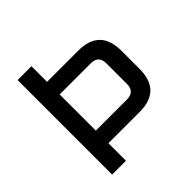

<svg xmlns="http://www.w3.org/2000/svg" viewBox="-180 -841 991 991"><g transform="rotate(-45 316.0 -345.0)"><path d="M88 0V-690H189V-576H417Q574 -576 574 -418V-286Q574 -128 417 -128H189V0ZM189 -220H416Q473 -220 473 -277V-427Q473 -484 416 -484H189Z"/></g></svg>

Font: Oxanium ExtraLight Medium
Style: Regular
Weight: 500
Version: Version 2.000